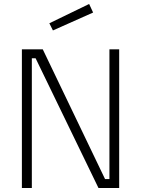

<svg xmlns="http://www.w3.org/2000/svg" viewBox="-20 -945 709 965"><path d="M90 0ZM579 -697V0H475L159 -652H140V0H90V-697H195L508 -45H530V-697ZM228 -828 428 -925 448 -882 246 -792Z"/></svg>

Font: Cairo Light
Style: Regular
Weight: 300
Designer: Mohamed Gaber, the designers of Titillium
Foundry: Kief Type Foundry
Version: Version 2.009; ttfautohint (v1.5.33-1714) -l 8 -r 50 -G 200 